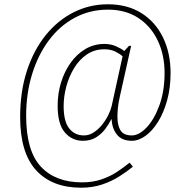

<svg xmlns="http://www.w3.org/2000/svg" viewBox="-20 -734 879 896"><path d="M359 142Q223 142 148.5 60.5Q74 -21 74 -188Q74 -307 105.5 -403.5Q137 -500 193 -569.5Q249 -639 323.5 -676.5Q398 -714 483 -714Q575 -714 640.5 -672.5Q706 -631 741 -558.5Q776 -486 776 -393Q776 -324 760 -266Q744 -208 717.5 -165.5Q691 -123 659 -100Q627 -77 595 -77Q549 -77 526 -105.5Q503 -134 501 -177H499Q489 -156 471.5 -132.5Q454 -109 428.5 -93Q403 -77 367 -77Q316 -77 282.5 -116Q249 -155 249 -241Q249 -298 265 -349.5Q281 -401 310 -441.5Q339 -482 379 -505.5Q419 -529 468 -529Q496 -529 520.5 -518.5Q545 -508 560 -496L582 -520H592L540 -287Q532 -251 530 -229Q528 -207 528 -188Q528 -149 542.5 -125.5Q557 -102 595 -102Q629 -102 664.5 -139.5Q700 -177 724 -243Q748 -309 748 -393Q748 -478 716 -545Q684 -612 625 -650.5Q566 -689 484 -689Q399 -689 328.5 -651Q258 -613 207.5 -545Q157 -477 129.5 -387Q102 -297 102 -194Q102 -30 170.5 43.5Q239 117 363 117Q413 117 454 103Q495 89 527 67.5Q559 46 585 25L600 44Q572 67 536.5 89.5Q501 112 456.5 127Q412 142 359 142ZM372 -102Q396 -102 418 -116.5Q440 -131 457 -152.5Q474 -174 485.5 -197.5Q497 -221 501 -239L552 -471Q541 -482 519 -493Q497 -504 467 -504Q421 -504 385.5 -480Q350 -456 326 -416.5Q302 -377 289.5 -330.5Q277 -284 277 -239Q277 -167 303 -134.5Q329 -102 372 -102Z"/></svg>

Font: Noto Serif Ethiopic SemiCondensed Thin
Style: Regular
Weight: 100
Width: 4
Designer: Monotype Design Team
Foundry: Monotype Imaging Inc.
Version: Version 2.102; ttfautohint (v1.8.4.7-5d5b)